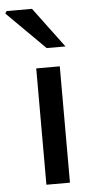

<svg xmlns="http://www.w3.org/2000/svg" viewBox="-85 -772 393 804"><g transform="rotate(-5 111.0 -369.5)"><path d="M77 0V-489H176V0ZM128 -570 -32 -729 -26 -739H81L207 -570Z"/></g></svg>

Font: Source Sans 3 ExtraLight Medium
Style: Regular
Weight: 500
Version: Version 3.052;hotconv 1.1.0;makeotfexe 2.6.0